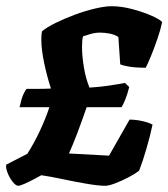

<svg xmlns="http://www.w3.org/2000/svg" viewBox="-32 -598 542 618"><path d="M27 0Q19 0 9 -12.5Q-1 -25 -7.5 -41.5Q-14 -58 -12 -68L56 -103Q77 -136 95.5 -175Q114 -214 127 -253H31Q37 -281 43.5 -295Q50 -309 54 -312Q73 -312 92.5 -312Q112 -312 132 -313Q119 -353 110 -396Q101 -439 101 -471Q101 -479 101.5 -485Q102 -491 103 -497Q118 -510 146.5 -524Q175 -538 208.5 -550.5Q242 -563 274 -570.5Q306 -578 327 -578Q358 -578 392.5 -569Q427 -560 454.5 -548Q482 -536 490 -527Q485 -503 474.5 -472.5Q464 -442 453.5 -416.5Q443 -391 437 -380Q405 -380 384 -383.5Q363 -387 355 -391L349 -479Q336 -487 320.5 -490Q305 -493 290 -493Q275 -493 259 -488.5Q243 -484 235 -481Q232 -468 232 -447Q232 -418 238 -381.5Q244 -345 256 -316Q289 -318 319 -322.5Q349 -327 370 -331L384 -318Q378 -294 371 -277Q364 -260 359 -253H247Q231 -207 217 -170Q203 -133 190 -104L319 -97L385 -213Q404 -213 425 -208.5Q446 -204 459 -197Q452 -163 439.5 -120Q427 -77 416 -49Q404 -39 382 -27.5Q360 -16 339 -8Q318 0 307 0Q285 0 247 -6.5Q209 -13 169 -21.5Q129 -30 101 -34Q92 -29 76 -20.5Q60 -12 46 -6Q32 0 27 0Z"/></svg>

Font: Texturina 72pt 72pt Black
Style: Italic
Weight: 900
Italic angle: -11°
Designer: Guillermo Torres Carreño
Foundry: Omnibus-Type
Version: Version 1.002; ttfautohint (v1.8.3)